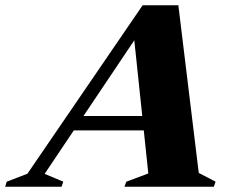

<svg xmlns="http://www.w3.org/2000/svg" viewBox="-96 -705 878 725"><path d="M159 -212.5 176.5 -267H508.5L491 -212.5ZM654.5 -52 718 -19 711.5 0H374L381 -19L464 -50L408 -582.5L433 -585.5L72.5 -48.5L143 -19L136.5 0H-76.5L-70.5 -19L7.5 -49L442.5 -685H577.5Z"/></svg>

Font: Newsreader 36pt ExtraBold
Style: Italic
Weight: 800
Italic angle: -17°
Designer: Hugues Gentile
Foundry: Production Type
Version: Version 1.003